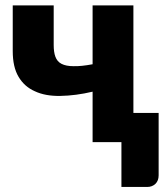

<svg xmlns="http://www.w3.org/2000/svg" viewBox="-20 -539 635 728"><path d="M485.8 -110.8H581.5V126Q581.5 146 569.3 158.2Q556.6 169.9 538.1 169.9H440.4V0H331.1V-191.4Q267.6 -176.3 208.5 -175.3Q151.9 -174.3 112.3 -192.9Q72.3 -210.4 50.3 -248Q28.3 -284.7 28.3 -345.7V-518.6H183.6V-368.7Q183.6 -341.3 189.9 -324.2Q196.8 -305.2 213.4 -296.9Q230.5 -288.1 258.3 -288.1Q287.1 -287.1 331.1 -295.4V-518.6H485.8Z"/></svg>

Font: Lato-ExtraBold
Style: Regular
Weight: 500
Designer: Lukasz Dziedzic with Adam Twardoch and Botio Nikoltchev
Foundry: tyPoland Lukasz Dziedzic
Version: ""